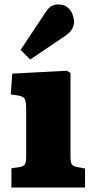

<svg xmlns="http://www.w3.org/2000/svg" viewBox="-20 -838 423 858"><path d="M31 0V-86L70 -92Q86 -95 91.5 -104.5Q97 -114 97 -141V-348Q97 -383 91 -395Q85 -407 62 -411L28 -416L35 -509L279 -522L295 -512V-140Q295 -114 300 -105Q305 -96 322 -92L360 -85V0ZM115 -572 72 -615 185 -785Q199 -806 212 -812Q225 -818 241 -818Q267 -818 282.5 -804.5Q298 -791 304.5 -772.5Q311 -754 311 -741Q311 -725 302 -708.5Q293 -692 272 -678Z"/></svg>

Font: Literata 12pt ExtraBold
Style: Regular
Weight: 800
Designer: Latin by Veronika Burian and Jose Scaglione. Greek by Irene Vlachou. Cyrillic by Vera Evstafieva.
Foundry: TypeTogether
Version: Version 3.002